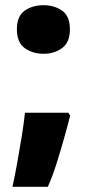

<svg xmlns="http://www.w3.org/2000/svg" viewBox="-20 -580 337 739"><path d="M250 -135Q241 -99 227 -49Q213 1 197 51.5Q181 102 164 139H28Q38 93 47 42.5Q56 -8 64 -57Q72 -106 76 -146H243ZM45 -467Q45 -518 75 -539Q105 -560 148 -560Q189 -560 219 -539Q249 -518 249 -467Q249 -417 219 -395Q189 -373 148 -373Q105 -373 75 -395Q45 -417 45 -467Z"/></svg>

Font: Noto Sans Symbols Black
Style: Regular
Weight: 900
Version: Version 2.002